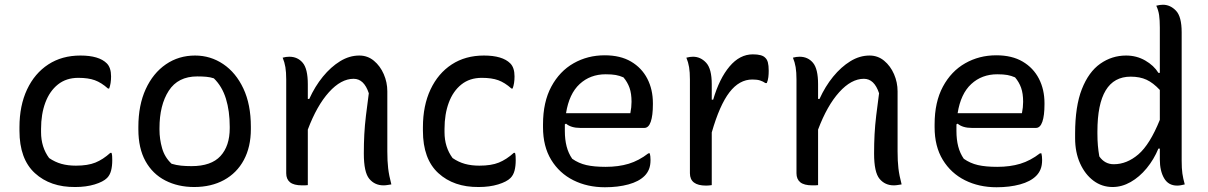

<svg xmlns="http://www.w3.org/2000/svg" viewBox="-20 -777 5090 809"><path d="M319 -543Q397 -543 430 -510Q448 -492 448 -455Q448 -425 440 -404H435Q407 -429 379.5 -439Q352 -449 310 -449Q259 -449 224 -421Q189 -393 171 -344.5Q153 -296 153 -234V-220Q153 -157 187 -111Q212 -94 239 -86.5Q266 -79 300 -79Q350 -79 382 -92Q414 -105 445 -133H450Q452 -126 452.5 -119.5Q453 -113 453 -102Q453 -77 448 -58Q443 -39 431 -27Q415 -11 379 0Q343 11 297 11Q192 12 127 -47.5Q62 -107 62 -226V-241Q62 -332 94 -400Q126 -468 183.5 -505.5Q241 -543 319 -543Z M802 -543Q867 -543 920.5 -507Q974 -471 1005.5 -404Q1037 -337 1037 -243V-233Q1037 -158 1007.5 -103Q978 -48 924 -18.5Q870 11 798 11Q730 11 676.5 -16.5Q623 -44 593 -98Q563 -152 563 -232V-242Q563 -334 594 -401.5Q625 -469 679 -506Q733 -543 802 -543ZM811 -455Q730 -455 691 -394.5Q652 -334 652 -237V-231Q652 -191 663 -152.5Q674 -114 703 -87Q723 -81 743 -79Q763 -77 787 -77Q870 -77 909 -119.5Q948 -162 948 -237V-243Q948 -309 932 -361Q916 -413 881 -447Q866 -452 849 -453.5Q832 -455 811 -455Z M1277 3Q1270 4 1264.5 4Q1259 4 1253 4Q1218 4 1202 -9Q1186 -22 1186 -47V-442Q1186 -473 1182.5 -494Q1179 -515 1171 -534Q1178 -536 1185 -537Q1192 -538 1199 -538Q1234 -538 1255.5 -512.5Q1277 -487 1277 -422V-360H1283Q1307 -413 1340.5 -454Q1374 -495 1413 -519Q1452 -543 1494 -543Q1529 -543 1555.5 -521Q1582 -499 1597 -464.5Q1612 -430 1612 -392V-139Q1612 -98 1615.5 -68Q1619 -38 1629 0Q1621 1 1613 2.5Q1605 4 1596 4Q1559 4 1536 -23.5Q1513 -51 1513 -130Q1513 -173 1515 -211Q1517 -249 1522 -290.5Q1527 -332 1534 -384Q1514 -445 1470 -445Q1417 -445 1366 -388.5Q1315 -332 1277 -231Z M2019 -543Q2097 -543 2130 -510Q2148 -492 2148 -455Q2148 -425 2140 -404H2135Q2107 -429 2079.5 -439Q2052 -449 2010 -449Q1959 -449 1924 -421Q1889 -393 1871 -344.5Q1853 -296 1853 -234V-220Q1853 -157 1887 -111Q1912 -94 1939 -86.5Q1966 -79 2000 -79Q2050 -79 2082 -92Q2114 -105 2145 -133H2150Q2152 -126 2152.5 -119.5Q2153 -113 2153 -102Q2153 -77 2148 -58Q2143 -39 2131 -27Q2115 -11 2079 0Q2043 11 1997 11Q1892 12 1827 -47.5Q1762 -107 1762 -226V-241Q1762 -332 1794 -400Q1826 -468 1883.5 -505.5Q1941 -543 2019 -543Z M2528 -544Q2594 -544 2639 -517.5Q2684 -491 2707.5 -445.5Q2731 -400 2731 -342V-338Q2731 -290 2722 -264Q2713 -238 2695 -238H2425Q2386 -238 2365 -256L2360 -253Q2360 -245 2360 -236V-225Q2360 -189 2367.5 -160Q2375 -131 2391 -108Q2418 -89 2450.5 -81.5Q2483 -74 2532 -74Q2586 -74 2629 -87Q2672 -100 2712 -131H2718Q2721 -119 2721 -103Q2721 -80 2714.5 -64Q2708 -48 2696 -36Q2672 -12 2628 0Q2584 12 2529 12Q2455 12 2396 -17.5Q2337 -47 2302.5 -103.5Q2268 -160 2268 -241V-253Q2268 -347 2303 -412Q2338 -477 2397 -510.5Q2456 -544 2528 -544ZM2532 -464Q2467 -464 2422.5 -423Q2378 -382 2365 -300H2636Q2641 -325 2641 -348Q2641 -383 2632.5 -407Q2624 -431 2607 -451Q2591 -458 2574.5 -461Q2558 -464 2532 -464Z M2979 3Q2972 4 2966.5 4.5Q2961 5 2955 5Q2887 5 2887 -47V-442Q2887 -473 2883.5 -494Q2880 -515 2872 -534Q2880 -536 2886.5 -537Q2893 -538 2900 -538Q2932 -538 2955.5 -512.5Q2979 -487 2979 -422V-357H2985Q3011 -446 3054 -497Q3097 -548 3152 -548Q3191 -548 3204 -534Q3212 -527 3215.5 -514Q3219 -501 3219 -479Q3219 -465 3217.5 -452Q3216 -439 3211 -427H3205Q3195 -434 3182.5 -438Q3170 -442 3150 -442Q3095 -442 3053.5 -388Q3012 -334 2979 -219Z M3427 3Q3420 4 3414.5 4Q3409 4 3403 4Q3368 4 3352 -9Q3336 -22 3336 -47V-442Q3336 -473 3332.5 -494Q3329 -515 3321 -534Q3328 -536 3335 -537Q3342 -538 3349 -538Q3384 -538 3405.5 -512.5Q3427 -487 3427 -422V-360H3433Q3457 -413 3490.5 -454Q3524 -495 3563 -519Q3602 -543 3644 -543Q3679 -543 3705.5 -521Q3732 -499 3747 -464.5Q3762 -430 3762 -392V-139Q3762 -98 3765.5 -68Q3769 -38 3779 0Q3771 1 3763 2.5Q3755 4 3746 4Q3709 4 3686 -23.5Q3663 -51 3663 -130Q3663 -173 3665 -211Q3667 -249 3672 -290.5Q3677 -332 3684 -384Q3664 -445 3620 -445Q3567 -445 3516 -388.5Q3465 -332 3427 -231Z M4178 -544Q4244 -544 4289 -517.5Q4334 -491 4357.5 -445.5Q4381 -400 4381 -342V-338Q4381 -290 4372 -264Q4363 -238 4345 -238H4075Q4036 -238 4015 -256L4010 -253Q4010 -245 4010 -236V-225Q4010 -189 4017.5 -160Q4025 -131 4041 -108Q4068 -89 4100.5 -81.5Q4133 -74 4182 -74Q4236 -74 4279 -87Q4322 -100 4362 -131H4368Q4371 -119 4371 -103Q4371 -80 4364.5 -64Q4358 -48 4346 -36Q4322 -12 4278 0Q4234 12 4179 12Q4105 12 4046 -17.5Q3987 -47 3952.5 -103.5Q3918 -160 3918 -241V-253Q3918 -347 3953 -412Q3988 -477 4047 -510.5Q4106 -544 4178 -544ZM4182 -464Q4117 -464 4072.5 -423Q4028 -382 4015 -300H4286Q4291 -325 4291 -348Q4291 -383 4282.5 -407Q4274 -431 4257 -451Q4241 -458 4224.5 -461Q4208 -464 4182 -464Z M4725 -543Q4769 -543 4805.5 -522Q4842 -501 4861 -470H4867V-661Q4867 -692 4864 -713Q4861 -734 4852 -753Q4860 -755 4866.5 -756Q4873 -757 4880 -757Q4911 -757 4935 -732Q4959 -707 4959 -641V-100Q4959 -67 4962 -46Q4965 -25 4972 0Q4964 2 4956 3.5Q4948 5 4940 5Q4903 5 4885 -26Q4867 -57 4867 -105V-151H4861Q4842 -105 4811.5 -68Q4781 -31 4744 -10Q4707 11 4668 11Q4623 11 4587.5 -15.5Q4552 -42 4531 -88.5Q4510 -135 4510 -195V-214Q4510 -329 4538.5 -401.5Q4567 -474 4616 -508.5Q4665 -543 4725 -543ZM4612 -118Q4635 -85 4673 -85Q4728 -85 4776.5 -126.5Q4825 -168 4867 -272V-398Q4839 -428 4811 -441Q4783 -454 4744 -454Q4604 -454 4604 -223V-214Q4604 -186 4606 -163.5Q4608 -141 4612 -118Z"/></svg>

Font: Recursive Sn Csl St
Style: Regular
Weight: 400
Version: Version 1.079;hotconv 1.0.112;makeotfexe 2.5.65598; ttfautoh